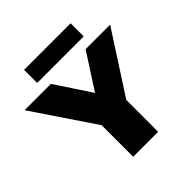

<svg xmlns="http://www.w3.org/2000/svg" viewBox="-269 -1115 1295 1295"><g transform="rotate(-45 378.0 -467.5)"><path d="M266 0V-301L-30 -740H221L388.5 -486.5L552 -740H786L504 -304V0ZM160 -810V-935H604V-810Z"/></g></svg>

Font: Encode Sans Expanded Expanded Black
Style: Regular
Weight: 900
Width: 7
Designer: Multiple Designers
Foundry: Impallari Type
Version: Version 3.000; ttfautohint (v1.8.3) -l 8 -r 50 -G 200 -x 14 